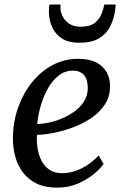

<svg xmlns="http://www.w3.org/2000/svg" viewBox="-20 -832 549 862"><path d="M445 -96Q431.5 -76 401.8 -51Q372 -26 329.8 -7.8Q287.5 10.5 235.5 10.5Q181.5 10.5 143.2 -8.5Q105 -27.5 81.5 -59.8Q58 -92 47.8 -131.8Q37.5 -171.5 38 -212.5Q38.5 -284.5 61.2 -348.8Q84 -413 123.5 -462.2Q163 -511.5 216 -539.8Q269 -568 331 -568Q380 -568 411.5 -552Q443 -536 458.5 -508.2Q474 -480.5 474 -446Q474.5 -399.5 451.2 -363.8Q428 -328 390 -302.2Q352 -276.5 307.5 -260Q263 -243.5 220.2 -235.2Q177.5 -227 146 -226.5Q144 -195 149 -164.5Q154 -134 167.2 -109Q180.5 -84 203 -69.2Q225.5 -54.5 258 -54.5Q288.5 -54.5 317.5 -64.2Q346.5 -74 373.2 -91.8Q400 -109.5 423 -134ZM308 -515Q271 -515 242.5 -492.2Q214 -469.5 194 -433Q174 -396.5 162.2 -354.8Q150.5 -313 147 -275Q175 -276 206.2 -283.2Q237.5 -290.5 267.5 -304.2Q297.5 -318 321.8 -337.5Q346 -357 360.2 -382Q374.5 -407 374 -437.5Q374 -476.5 356.2 -495.8Q338.5 -515 308 -515ZM334.5 -640Q288.5 -640 258.8 -658.8Q229 -677.5 214.2 -709.8Q199.5 -742 199.5 -782Q199.5 -793 200.5 -800.5Q201.5 -808 202 -811.5H252Q251.5 -807.5 251.5 -803.2Q251.5 -799 251.5 -794.5Q251.5 -779 260.8 -759.5Q270 -740 290 -726Q310 -712 342 -712Q384 -712 405.5 -729.2Q427 -746.5 436 -770Q445 -793.5 448.5 -811.5H499Q499 -808 498.5 -801Q498 -794 497 -786Q491.5 -747 475 -713.8Q458.5 -680.5 425 -660.2Q391.5 -640 334.5 -640Z"/></svg>

Font: Merriweather 20pt
Style: Italic
Weight: 400
Italic angle: -7.8°
Version: Version 2.101